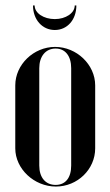

<svg xmlns="http://www.w3.org/2000/svg" viewBox="-20 -676 404 704"><path d="M254 -656C254 -628 221 -606 181 -606C140 -606 107 -628 107 -656H101C101 -604 135 -566 181 -566C227 -566 260 -604 260 -656ZM182 -504C103 -504 36 -439 36 -363V-132C36 -57 105 8 185 8C264 8 329 -55 329 -132V-363C329 -439 261 -504 182 -504ZM184 -498C219 -498 241 -471 241 -426V-69C241 -24 220 2 184 2C147 2 124 -25 124 -69V-426C124 -469 147 -498 184 -498Z"/></svg>

Font: Moniqa SemBd Display
Style: Regular
Weight: 600
Designer: Rajesh Rajput
Foundry: Rajesh Rajput
Version: Version 1.000